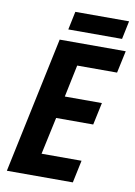

<svg xmlns="http://www.w3.org/2000/svg" viewBox="-95 -930 699 991"><g transform="rotate(10 254.5 -434.5)"><path d="M12.2 0 163.1 -713.9H509.3L484.4 -597.7H275.4L240.2 -429.2H434.6L409.7 -312.5H215.3L173.3 -117.7H382.8L357.9 0ZM197.8 -773.4 217.8 -869.1H499.5L479.5 -773.4Z"/></g></svg>

Font: Open Sans SemiCondensed
Style: Bold Italic
Weight: 700
Width: 4
Italic angle: -12°
Designer: Monotype Design Team
Foundry: Monotype Imaging Inc.
Version: Version 3.003